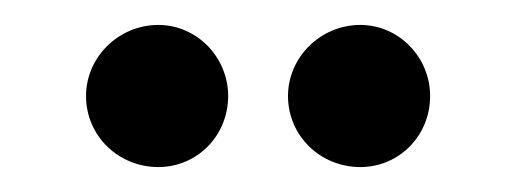

<svg xmlns="http://www.w3.org/2000/svg" viewBox="-20 -614 413 154"><path d="M107 -594C75 -594 49 -568 49 -537C49 -505 75 -480 107 -480C138 -480 163 -505 163 -537C163 -568 138 -594 107 -594ZM269 -594C237 -594 211 -568 211 -537C211 -505 237 -480 269 -480C300 -480 325 -505 325 -537C325 -568 300 -594 269 -594Z"/></svg>

Font: sklik
Style: Regular
Weight: 400
Designer: Joe Prince
Foundry: Joe Prince
Version: Version 1.001